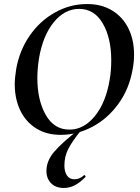

<svg xmlns="http://www.w3.org/2000/svg" viewBox="-20 -656 695 951"><path d="M53 -239Q53 -269 60 -313Q76 -405 126.5 -478.5Q177 -552 252 -594Q327 -636 411 -636Q483 -636 535.5 -604Q588 -572 616 -515.5Q644 -459 644 -386Q644 -348 637 -313Q620 -215 566 -141Q512 -67 436.5 -27.5Q361 12 281 12Q210 12 158.5 -20.5Q107 -53 80 -110Q53 -167 53 -239ZM523 -260Q531 -304 531 -357Q531 -468 489 -540Q447 -612 372 -612Q300 -612 246 -545.5Q192 -479 173 -366Q165 -313 165 -270Q165 -160 206.5 -87Q248 -14 324 -14Q395 -14 449.5 -80.5Q504 -147 523 -260ZM210 191Q210 140 249.5 94.5Q289 49 370 -14L379 -7Q339 42 319 80Q299 118 299 164Q299 194 311.5 213Q324 232 349 232Q374 232 396 212L397 211Q400 211 402.5 215Q405 219 403 221Q374 250 349 262.5Q324 275 296 275Q256 275 233 251.5Q210 228 210 191Z"/></svg>

Font: Cormorant Garamond
Style: Bold Italic
Weight: 700
Italic angle: -10°
Designer: Christian Thalmann (Catharsis Fonts)
Foundry: Catharsis Fonts
Version: Version 4.000